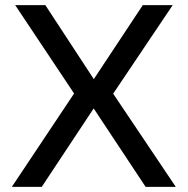

<svg xmlns="http://www.w3.org/2000/svg" viewBox="-20 -725 728 745"><path d="M26 0 280 -381 281 -342 39 -705H156L344 -418L534 -705H650L406 -342V-381L662 0H545L343 -305H344L142 0Z"/></svg>

Font: Nunito Sans 7pt Medium
Style: Regular
Weight: 500
Designer: Vernon Adams
Foundry: Vernon Adams
Version: Version 3.101;gftools[0.9.27]